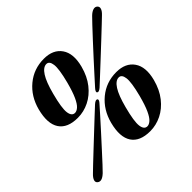

<svg xmlns="http://www.w3.org/2000/svg" viewBox="-175 -900 1100 1100"><g transform="rotate(-45 374.5 -350.0)"><path d="M314.5 -712Q389 -712 423.2 -662.8Q457.5 -613.5 435 -527Q418.5 -464.5 384.5 -421.5Q350.5 -378.5 306 -356.5Q261.5 -334.5 213 -334.5Q130 -334.5 97.2 -384Q64.5 -433.5 88.5 -527Q110.5 -611 171.5 -661.5Q232.5 -712 314.5 -712ZM313 -520.5Q336 -609.5 331.2 -645Q326.5 -680.5 303 -680.5Q277 -680.5 253.8 -644.5Q230.5 -608.5 210.5 -532Q186 -439 191 -402.5Q196 -366 221.5 -366Q235.5 -366 250.8 -379.5Q266 -393 281.5 -426.5Q297 -460 313 -520.5ZM422.5 -368.5Q403 -352 394.5 -359.5Q386.5 -366.5 403.5 -385.5Q421 -405 451.5 -438.8Q482 -472.5 517.8 -511.8Q553.5 -551 587.8 -588Q622 -625 648.2 -652.8Q674.5 -680.5 684.5 -690.5Q701.5 -707 716.8 -711.5Q732 -716 742.5 -706.5Q752.5 -697 748 -683Q743.5 -669 726.5 -653Q716.5 -643.5 689 -617.2Q661.5 -591 624.2 -556.2Q587 -521.5 548 -485Q509 -448.5 475.5 -417.5Q442 -386.5 422.5 -368.5ZM338 -320.5Q358 -338 367 -330.5Q375.5 -323 357 -303.5Q341 -285.5 312.2 -253.2Q283.5 -221 249 -183Q214.5 -145 181.2 -108.5Q148 -72 123.2 -45.2Q98.5 -18.5 89.5 -10Q53 24.5 31.5 5.5Q21.5 -3 26.2 -17.2Q31 -31.5 48.5 -48Q57 -56.5 83.5 -81.8Q110 -107 146 -140.8Q182 -174.5 219.5 -209.8Q257 -245 288.8 -274.8Q320.5 -304.5 338 -320.5ZM553.5 -364.5Q628 -364.5 662.2 -315.2Q696.5 -266 674 -179.5Q657.5 -117 623.5 -74Q589.5 -31 545 -9Q500.5 13 452 13Q369 13 336.2 -36.5Q303.5 -86 327.5 -179.5Q349.5 -263.5 410.5 -314Q471.5 -364.5 553.5 -364.5ZM552 -173Q575 -262 570.2 -297.5Q565.5 -333 542 -333Q516 -333 492.8 -297Q469.5 -261 449.5 -184.5Q425 -91.5 430 -55Q435 -18.5 460.5 -18.5Q474.5 -18.5 489.8 -32Q505 -45.5 520.5 -79Q536 -112.5 552 -173Z"/></g></svg>

Font: Fraunces 144pt S050
Style: Bold Italic
Weight: 700
Italic angle: -16°
Version: Version 1.000; ttfautohint (v1.8.3)